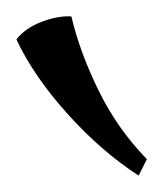

<svg xmlns="http://www.w3.org/2000/svg" viewBox="-30 -769 199 234"><path d="M57 -749Q67 -706 90 -659Q113 -612 149 -575L139 -555Q94 -584 52.5 -630Q11 -676 -10 -721Q1 -735 21 -742.5Q41 -750 57 -749Z"/></svg>

Font: Bona Nova
Style: Italic
Weight: 400
Italic angle: -4°
Designer: Mateusz Machalski
Foundry: Capitalics
Version: Version 4.001; ttfautohint (v1.8.3)